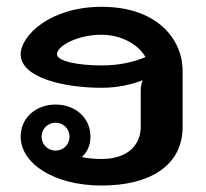

<svg xmlns="http://www.w3.org/2000/svg" viewBox="-20 -537 615 573"><path d="M145.8 -170.8C169.2 -170.8 187.5 -152.5 187.5 -129.2C187.5 -105.8 169.2 -87.5 145.8 -87.5C122.5 -87.5 104.2 -105.8 104.2 -129.2C104.2 -152.5 122.5 -170.8 145.8 -170.8ZM145.8 -225C89.2 -225 41.7 -187.5 41.7 -129.2C41.7 -49.2 140.8 16.7 283.3 16.7C425.8 16.7 525 -41.7 525 -158.3V-325C525 -420.8 448.3 -516.7 283.3 -516.7C130 -516.7 41.7 -430.8 41.7 -375C41.7 -305 170.8 -275 283.3 -275C331.7 -275 373.3 -285 405.8 -297.5C402.5 -289.2 400 -279.2 400 -266.7V-158.3C400 -106.7 363.3 -62.5 283.3 -62.5C258.3 -62.5 239.2 -65 224.2 -68.3C240 -82.5 250 -103.3 250 -129.2C250 -187.5 202.5 -225 145.8 -225ZM414.2 -366.7C383.3 -353.3 339.2 -341.7 283.3 -341.7C210.8 -341.7 150 -355 150 -375C150 -400.8 212.5 -433.3 283.3 -433.3C340.8 -433.3 392.5 -405 414.2 -366.7Z"/></svg>

Font: BoonHome
Style: Bold
Weight: 700
Designer: Sungsit Sawaiwan
Foundry: Sungsit Sawaiwan
Version: Version 0.2